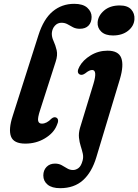

<svg xmlns="http://www.w3.org/2000/svg" viewBox="-20 -739 723 1004"><path d="M368 -719Q414 -719 436.5 -698.5Q459 -678 459 -650.5Q459 -622 443 -605.2Q427 -588.5 397.5 -588.5Q377 -588.5 362.2 -596.2Q347.5 -604 333.5 -612Q319.5 -620 301.5 -620Q281 -620 267 -604.5Q253 -589 251 -566Q250 -546 260 -524.5Q270 -503 276.2 -476.8Q282.5 -450.5 271 -416L190 -164Q176 -121.5 179.5 -107Q183 -92.5 199 -92.5Q224 -92.5 249 -118.5Q263 -130 274.5 -124Q292 -114.5 276.5 -82.5Q260.5 -43 214.8 -15.5Q169 12 112.5 12Q51.5 12 37.5 -25.2Q23.5 -62.5 46.5 -133L181 -555Q208 -640 255.8 -679.5Q303.5 -719 368 -719ZM570.5 -553.5Q530.5 -553.5 509.5 -573.5Q488.5 -593.5 490.5 -622.5Q493 -657 524.2 -683.8Q555.5 -710.5 606 -710.5Q647 -710.5 666 -689.5Q685 -668.5 683 -638.5Q681 -603 650 -578.2Q619 -553.5 570.5 -553.5ZM607 -325.5 484 82.5Q460.5 161.5 414.2 203.2Q368 245 294.5 245Q251.5 245 229 226.5Q206.5 208 206.5 178.5Q206.5 151.5 223.2 134Q240 116.5 267.5 116.5Q287.5 116.5 302.5 124.8Q317.5 133 331.2 141.5Q345 150 362 150Q377 150 390.8 139.5Q404.5 129 412 100.5Q417 82.5 412.8 63.8Q408.5 45 402 24.8Q395.5 4.5 393 -18.8Q390.5 -42 398 -69L468.5 -300Q490.5 -373 462 -373Q447 -373 426.5 -356Q409.5 -343.5 397 -349.5Q378 -359.5 395.5 -391Q414 -425 454.2 -449.5Q494.5 -474 542.5 -474Q599.5 -474 614 -436Q628.5 -398 607 -325.5Z"/></svg>

Font: Fraunces 9pt S050 SemiBold
Style: Italic
Weight: 600
Italic angle: -16°
Version: Version 1.000; ttfautohint (v1.8.3)